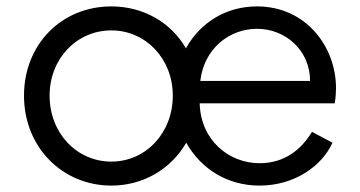

<svg xmlns="http://www.w3.org/2000/svg" viewBox="-20 -568 1125 600"><path d="M328 12C427 12 514 -39 562 -122C608 -40 691 12 791 12C900 12 986 -49 1019 -122L955 -156C921 -100 869 -58 791 -58C695 -58 607 -130 604 -245H1026C1029 -262 1030 -280 1030 -293C1030 -421 937 -548 783 -548C687 -548 606 -498 561 -417C515 -497 429 -548 328 -548C172 -548 55 -429 55 -269C55 -107 176 12 328 12ZM135 -269C135 -385 220 -473 328 -473C435 -473 520 -385 520 -269C520 -152 435 -63 328 -63C220 -63 135 -152 135 -269ZM606 -315C617 -415 696 -478 783 -478C873 -478 949 -410 949 -315Z"/></svg>

Font: Mluvka
Style: Regular
Weight: 400
Designer: Modified by Jiří Krblich, Original typeface by Gumpita Rahayu
Foundry: Gumpita Rahayu & Jiří Krblich
Version: Version 2.000;Glyphs 3.1.1 (3134)